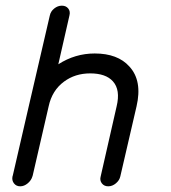

<svg xmlns="http://www.w3.org/2000/svg" viewBox="-20 -662 600 675"><path d="M197 -642Q197 -642 198 -642Q212 -642 220 -632Q228 -622 224 -607L185 -436Q244 -474 313 -474Q394 -474 435 -428Q481 -378 460 -288L403 -42Q400 -28 387.5 -17.5Q375 -7 360.5 -7Q346 -7 338 -17.5Q330 -28 334 -42L390 -288Q404 -346 377 -376Q352 -404 297 -404Q244 -404 205 -375Q163 -344 151 -288L95 -45L94 -42Q90 -28 77.5 -17.5Q65 -7 51 -7Q37 -7 29 -17.5Q21 -28 24 -42L25 -45L81 -288Q81 -288 155 -607Q158 -622 170.5 -632Q183 -642 197 -642Z"/></svg>

Font: Brass Mono
Style: Italic
Weight: 400
Italic angle: -13°
Monospace: yes
Version: Version 1.100; ttfautohint (v1.8.3) -l 8 -r 50 -G 200 -x 14 